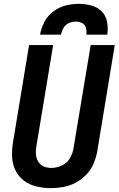

<svg xmlns="http://www.w3.org/2000/svg" viewBox="-20 -969 616 997"><path d="M244 8Q276 8 309 2Q342 -4 373 -20.5Q404 -37 428.5 -62.5Q453 -88 466 -119.5Q479 -151 485 -183L576 -735H451L362 -201Q358 -173 343 -147.5Q328 -122 301 -109.5Q274 -97 246 -97Q225 -97 206.5 -105Q188 -113 178 -130.5Q168 -148 166.5 -168.5Q165 -189 169 -210L256 -735H131L47 -227Q41 -189 43 -152Q45 -115 61 -83Q77 -51 105.5 -30Q134 -9 170.5 -0.5Q207 8 244 8ZM188 -789H297Q300 -807 310 -824Q320 -841 337.5 -849Q355 -857 374 -857Q391 -857 406.5 -849Q422 -841 426.5 -824Q431 -807 428 -789H537Q542 -823 536 -855.5Q530 -888 508 -910Q486 -932 454 -940.5Q422 -949 389 -949Q355 -949 321 -940.5Q287 -932 257 -909.5Q227 -887 210.5 -855Q194 -823 188 -789Z"/></svg>

Font: Iosevka Sparkle Oblique
Style: Bold
Weight: 700
Italic angle: -9°
Designer: Belleve Invis
Foundry: Belleve Invis
Version: Version 4.5.0; ttfautohint (v1.8.3)